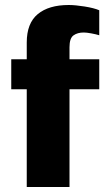

<svg xmlns="http://www.w3.org/2000/svg" viewBox="-20 -748 430 768"><path d="M377 -707V-607Q364 -611 345 -614.5Q326 -618 315 -618Q290 -618 274 -606.5Q258 -595 258 -559V-511H377V-391H258V0H87V-391H25V-511H87V-578Q87 -655 131 -691.5Q175 -728 255 -728Q281 -728 318.5 -722Q356 -716 377 -707Z"/></svg>

Font: Chivo ExtraBold
Style: Regular
Weight: 800
Designer: Hector Gatti
Foundry: Omnibus-Type
Version: Version 1.007